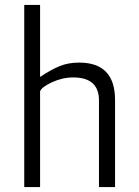

<svg xmlns="http://www.w3.org/2000/svg" viewBox="-20 -756 560 776"><path d="M142 0H78V-736H142V-445Q187 -475 221.5 -489Q256 -503 300 -503Q445 -503 445 -352V0H380V-352Q379 -443 276 -443Q232 -443 190 -423.5Q148 -404 142 -387Z"/></svg>

Font: Gafata
Style: Regular
Weight: 400
Designer: Lautaro Hourcade
Foundry: Lautaro Hourcade
Version: Version 4.002; ttfautohint (v0.94.20-1c74) -l 7 -r 28 -G 0 -